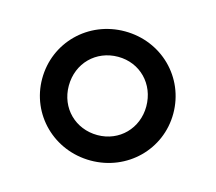

<svg xmlns="http://www.w3.org/2000/svg" viewBox="-61 -781 540 481"><g transform="rotate(15 209.5 -540.5)"><path d="M209 -373C304 -373 379 -447 379 -540C379 -634 304 -708 209 -708C114 -708 39 -634 39 -540C39 -447 114 -373 209 -373ZM209 -439C152 -439 108 -482 108 -540C108 -599 152 -642 209 -642C266 -642 309 -598 309 -540C309 -483 266 -439 209 -439Z"/></g></svg>

Font: Montserrat Lite SemiBold
Style: Regular
Weight: 600
Designer: Julieta Ulanovsky
Foundry: Julieta Ulanovsky
Version: Version 7.200;PS 007.200;hotconv 1.0.88;makeotf.lib2.5.64775